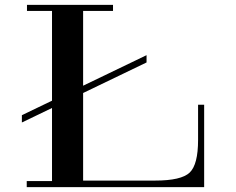

<svg xmlns="http://www.w3.org/2000/svg" viewBox="-20 -770 970 790"><path d="M583 -513 70 -266V-296L583 -543ZM309 -25V0H90V-25ZM322 -750V-11H194V-750ZM217 -750V-725H91V-750ZM820 -339V0H298V-27H618Q726 -27 760.5 -60Q795 -93 795 -194V-339ZM445 -725H298V-750H445Z"/></svg>

Font: Solide Mirage
Style: Mono
Weight: 400
Width: 6
Designer: Jérémy Landes
Foundry: Velvetyne Type Foundry
Version: Version 1.1